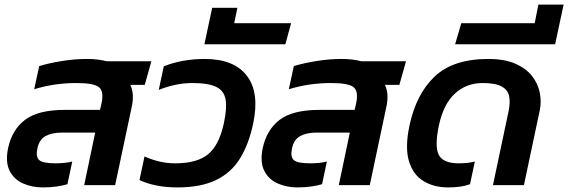

<svg xmlns="http://www.w3.org/2000/svg" viewBox="-20 -807 2477 837"><path d="M166 10Q119 10 80 -7.5Q41 -25 22 -62.5Q3 -100 15 -160Q32 -241 89 -284.5Q146 -328 263 -328H416L422 -354Q434 -407 412.5 -426Q391 -445 314 -445Q265 -445 220 -438.5Q175 -432 129 -418L151 -519Q194 -532 250 -541Q306 -550 358 -550Q383 -550 404.5 -547.5Q426 -545 445 -540H640L611 -437H548Q567 -398 554 -340L482 0H347L395 -229H250Q207 -229 179 -214Q151 -199 143 -160Q135 -123 151 -109Q167 -95 222 -95Q241 -95 261.5 -97Q282 -99 295 -103L274 -4Q254 2 227 6Q200 10 166 10Z M753 10Q657 10 588 -22L610 -125Q638 -112 672.5 -103.5Q707 -95 744 -95Q838 -95 886.5 -134Q935 -173 956 -270Q970 -335 963.5 -373Q957 -411 923 -428Q889 -445 818 -445Q781 -445 743.5 -437Q706 -429 672 -415L694 -518Q775 -550 872 -550Q1000 -550 1056 -477Q1112 -404 1084 -270Q1065 -179 1026.5 -116.5Q988 -54 921.5 -22Q855 10 753 10Z M871 -614 905 -773H1015L1001 -706H1249L1224 -614Z M1276 10Q1229 10 1190 -7.5Q1151 -25 1132 -62.5Q1113 -100 1125 -160Q1142 -241 1199 -284.5Q1256 -328 1373 -328H1526L1532 -354Q1544 -407 1522.5 -426Q1501 -445 1424 -445Q1375 -445 1330 -438.5Q1285 -432 1239 -418L1261 -519Q1304 -532 1360 -541Q1416 -550 1468 -550Q1493 -550 1514.5 -547.5Q1536 -545 1555 -540H1750L1721 -437H1658Q1677 -398 1664 -340L1592 0H1457L1505 -229H1360Q1317 -229 1289 -214Q1261 -199 1253 -160Q1245 -123 1261 -109Q1277 -95 1332 -95Q1351 -95 1371.5 -97Q1392 -99 1405 -103L1384 -4Q1364 2 1337 6Q1310 10 1276 10Z M1933 10Q1871 10 1825.5 -18Q1780 -46 1762.5 -105.5Q1745 -165 1765 -259Q1794 -397 1875 -473.5Q1956 -550 2108 -550Q2179 -550 2226 -529.5Q2273 -509 2299 -476Q2325 -443 2333 -403.5Q2341 -364 2333 -326L2264 0H2129L2196 -317Q2205 -357 2200 -385.5Q2195 -414 2168 -429.5Q2141 -445 2084 -445Q2013 -445 1963 -399Q1913 -353 1893 -259Q1874 -168 1893 -131.5Q1912 -95 1980 -95Q1999 -95 2018 -97Q2037 -99 2050 -103L2029 -4Q2010 3 1987 6.5Q1964 10 1933 10Z M1964 -614 1991 -706H2311L2327 -787H2437L2400 -614Z"/></svg>

Font: Kanit Medium
Style: Italic
Weight: 500
Italic angle: -12°
Designer: Katatrad Team
Foundry: CadsonDemak
Version: Version 2.000; ttfautohint (v1.8.3)